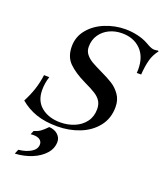

<svg xmlns="http://www.w3.org/2000/svg" viewBox="-165 -797 1003 1160"><g transform="rotate(20 336.5 -216.5)"><path d="M12 -70Q36 -116 50.5 -159.5Q65 -203 72 -255L106 -254Q92 -212 92 -167Q92 -96 139.5 -58Q187 -20 261 -20Q309 -20 351 -37.5Q393 -55 418.5 -89Q444 -123 444 -171Q444 -201 431 -222Q418 -243 392 -259.5Q366 -276 317 -299Q247 -333 208.5 -371.5Q170 -410 170 -476Q170 -538 209 -585.5Q248 -633 311 -658.5Q374 -684 441 -684Q479 -684 517.5 -675.5Q556 -667 587 -650Q592 -647 604 -640.5Q616 -634 626 -630.5Q636 -627 644 -627Q655 -627 669 -630L673 -626Q647 -593 636.5 -554Q626 -515 622 -459H594Q595 -467 595 -482Q595 -564 549.5 -609Q504 -654 430 -654Q386 -654 349 -636.5Q312 -619 289.5 -586Q267 -553 267 -509Q267 -481 283 -461Q299 -441 322 -427.5Q345 -414 389 -393Q436 -371 467 -351.5Q498 -332 521 -299.5Q544 -267 544 -221Q544 -148 503 -96Q462 -44 395 -17.5Q328 9 252 9Q173 9 115.5 -11Q58 -31 12 -70ZM80 222Q128 217 160 197.5Q192 178 192 147Q192 129 177.5 118Q163 107 135 107Q124 107 118 108L128 84Q154 76 170 64.5Q186 53 209 29Q244 31 265 50.5Q286 70 286 96Q286 139 256 173Q226 207 176 227.5Q126 248 68 251Z"/></g></svg>

Font: Ibarra Real Nova
Style: Italic
Weight: 400
Italic angle: -22°
Designer: Jose Maria Ribagorda & Octavio Pardo
Foundry: Octavio Pardo
Version: Version 1.014